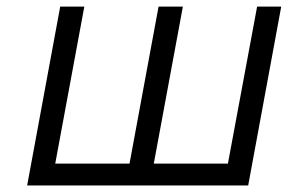

<svg xmlns="http://www.w3.org/2000/svg" viewBox="-20 -567 880 587"><path d="M63 0 164.1 -546.9H237.8L148.9 -66.9H376L464.8 -546.9H539.1L450.2 -66.9H676.8L766.1 -546.9H839.8L738.8 0Z"/></svg>

Font: Involve
Style: Italic
Weight: 400
Italic angle: -10.5°
Designer: Stefan Peev
Foundry: Context Ltd.
Version: Version 1.001